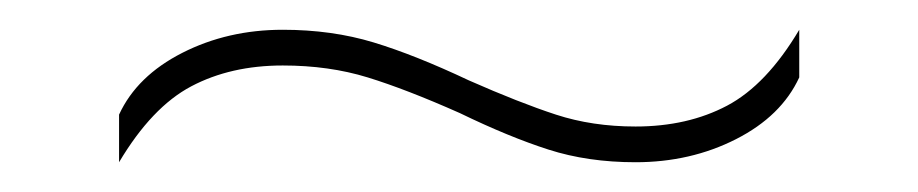

<svg xmlns="http://www.w3.org/2000/svg" viewBox="-20 -422 617 129"><path d="M517 -402V-370Q505 -344 474.5 -328.5Q444 -313 407 -313Q375 -313 348.5 -321.5Q322 -330 289 -346Q253 -362 227 -370Q201 -378 170 -378Q135 -378 108.5 -364Q82 -350 60 -313V-345Q72 -371 102.5 -386.5Q133 -402 170 -402Q203 -402 231 -393.5Q259 -385 295 -368Q329 -353 353.5 -345Q378 -337 407 -337Q442 -337 468.5 -351Q495 -365 517 -402Z"/></svg>

Font: Prompt Thin
Style: Regular
Weight: 100
Designer: Katatrad Team
Foundry: CadsonDemak
Version: Version 1.030